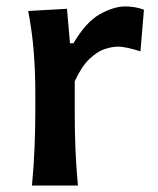

<svg xmlns="http://www.w3.org/2000/svg" viewBox="-20 -572 486 592"><path d="M78.6 0Q84 -58.6 86.4 -113.5Q88.9 -168.5 88.9 -235.4V-289.1Q88.9 -349.6 84 -412.4Q79.1 -475.1 66.9 -538.1L186.5 -544.9L195.8 -438.5H206.5Q245.1 -504.4 288.1 -528.3Q331.1 -552.2 365.7 -552.2Q379.4 -552.2 394.8 -549.8Q410.2 -547.4 423.8 -542L413.1 -413.6Q395.5 -419.4 376.5 -423.8Q357.4 -428.2 343.3 -428.2Q325.7 -428.2 302.7 -420.7Q279.8 -413.1 255.6 -390.1Q231.4 -367.2 210.4 -321.3V-229.5Q210.4 -167 212.6 -112.8Q214.8 -58.6 220.2 0Z"/></svg>

Font: Pinar DS1 SemiBold
Style: Regular
Weight: 600
Designer: Amin Abedi
Version: Version 3.000